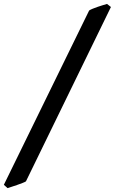

<svg xmlns="http://www.w3.org/2000/svg" viewBox="-74 -801 589 985"><path d="M59.1 129.4Q54.2 132.8 41 137.9Q27.8 143.1 12.9 148.2Q-2 153.3 -15.6 157.7Q-29.3 162.1 -35.2 164.1L-54.2 147L383.3 -747.1Q389.6 -751.5 402.3 -756.6Q415 -761.7 428.7 -766.4Q442.4 -771 455.1 -774.9Q467.8 -778.8 475.1 -780.8L495.1 -765.1Z"/></svg>

Font: Gentium Book Basic
Style: Bold Italic
Weight: 700
Italic angle: -8°
Designer: J. Victor Gaultney and Annie Olsen
Foundry: SIL International
Version: Version 1.102; 2013; Maintenance release